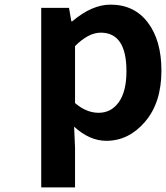

<svg xmlns="http://www.w3.org/2000/svg" viewBox="-20 -594 717 829"><path d="M158 215V-560H278L288 -502H292Q377 -574 457 -574Q560 -574 618.5 -496.5Q677 -419 677 -289Q677 -151 606.5 -68.5Q536 14 439 14Q367 14 300 -47L304 45V215ZM406 -107Q460 -107 493 -153Q526 -199 526 -287Q526 -453 415 -453Q362 -453 304 -395V-149Q353 -107 406 -107Z"/></svg>

Font: NotoSansHansBold
Style: Bold
Weight: 700
Designer: Ryoko NISHIZUKA  (kana & ideographs); Paul D. Hunt (Latin, Greek & Cyrillic); Wenlong ZHANG  (bopomofo); Sandoll Communi
Foundry: Adobe Systems Incorporated
Version: Version 1.00;December 8, 2021;FontCreator 13.0.0.2675 64-bit